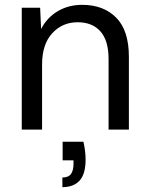

<svg xmlns="http://www.w3.org/2000/svg" viewBox="-20 -536 614 794"><path d="M70 0V-504H146L150 -416Q174 -463 218.5 -489.5Q263 -516 320 -516Q408 -516 460.5 -463Q513 -410 513 -301V0H429V-292Q429 -368 395.5 -406Q362 -444 301 -444Q238 -444 196 -398.5Q154 -353 154 -269V0ZM238 238V198Q263 198 273.5 183.5Q284 169 284 141V127H239V50H325Q334 90 334 124Q334 184 309 211Q284 238 238 238Z"/></svg>

Font: DM Sans
Style: Regular
Weight: 400
Designer: Colophon Foundry, Jonny Pinhorn
Foundry: Colophon Foundry
Version: Version 4.004; ttfautohint (v1.8.4.7-5d5b)